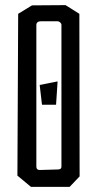

<svg xmlns="http://www.w3.org/2000/svg" viewBox="-20 -730 379 750"><path d="M48 -44 51 -676 105 -709 236 -710 290 -676 291 -41 252 0H101ZM205 -68Q220 -68 220 -78V-633Q220 -638 215 -642.5Q210 -647 203 -647H141Q122 -647 122 -632V-79Q122 -66 135 -66ZM135 -398 205 -412 199 -321H144Z"/></svg>

Font: Bahianita
Style: Regular
Weight: 400
Designer: Pablo Cosgaya & Dani Raskovsky
Foundry: Pablo Cosgaya & Dani Raskovsky
Version: Version 1.008